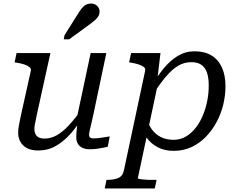

<svg xmlns="http://www.w3.org/2000/svg" viewBox="-20 -835 1332 1078"><path d="M185 -183Q180 -157 176.5 -140.5Q173 -124 173 -111Q173 -95 179 -82.5Q185 -70 197.5 -63.5Q210 -57 231 -57Q266 -57 299.5 -76Q333 -95 368 -133Q403 -171 442 -226L456 -196Q420 -135 380 -88.5Q340 -42 294.5 -16Q249 10 195 10Q141 10 111.5 -17.5Q82 -45 82 -91Q82 -110 86.5 -132.5Q91 -155 96 -181L153 -437Q156 -449 146.5 -457.5Q137 -466 118.5 -472.5Q100 -479 74 -483L62 -485L73 -537H263ZM507 -205Q499 -165 492.5 -139.5Q486 -114 483 -99.5Q480 -85 480 -78Q480 -68 486 -63Q492 -58 504 -58Q529 -58 553.5 -62.5Q578 -67 596 -69L585 -11Q571 -8 554 -4.5Q537 -1 519.5 1Q502 3 482 3Q448 3 428 -14.5Q408 -32 408 -65Q408 -73 409 -86.5Q410 -100 412 -118Q414 -136 416 -157L407 -152L489 -537H577ZM415 -753Q427 -773 438 -787Q449 -801 462 -808Q475 -815 491 -815Q512 -815 525.5 -802Q539 -789 539 -770Q539 -755 532 -743.5Q525 -732 513 -721.5Q501 -711 486 -700L368 -614H338L342 -637Z M568 223 578 175H580Q619 175 644 164.5Q669 154 676 120L795 -438Q798 -450 788.5 -458Q779 -466 760.5 -472.5Q742 -479 716 -483L705 -485L716 -537H881L862 -377L870 -381L754 165Q754 168 761.5 169.5Q769 171 781.5 172.5Q794 174 807.5 174.5Q821 175 832 175H859L849 223ZM763 -138 800 -179Q811 -139 831.5 -110Q852 -81 883 -65.5Q914 -50 955 -50Q992 -50 1023 -68Q1054 -86 1078 -116.5Q1102 -147 1118.5 -186Q1135 -225 1143.5 -268.5Q1152 -312 1152 -354Q1152 -397 1142.5 -426Q1133 -455 1111.5 -470.5Q1090 -486 1054 -486Q1014 -486 980.5 -466Q947 -446 914 -407.5Q881 -369 842 -311L824 -340Q860 -403 897.5 -449Q935 -495 978 -521Q1021 -547 1072 -547Q1130 -547 1168.5 -523Q1207 -499 1226.5 -455Q1246 -411 1246 -351Q1246 -300 1233.5 -248Q1221 -196 1196 -149.5Q1171 -103 1135.5 -66.5Q1100 -30 1054.5 -9Q1009 12 955 12Q905 12 867 -7.5Q829 -27 803.5 -61.5Q778 -96 763 -138Z"/></svg>

Font: Roboto Serif
Style: Italic
Weight: 400
Italic angle: -10°
Designer: Greg Gazdowicz
Foundry: Commercial Type
Version: Version 1.008